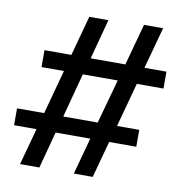

<svg xmlns="http://www.w3.org/2000/svg" viewBox="-79 -778 805 851"><g transform="rotate(10 323.0 -352.5)"><path d="M67 -1 112 -166H11V-242H133L187 -441H86V-517H207L256 -697H342L294 -517H450L501 -704H587L536 -517H635V-441H515L461 -242H561V-166H439L394 -1H309L354 -166H198L154 -1ZM219 -242H374L429 -441H272Z"/></g></svg>

Font: Lil Grotesk Medium
Style: Regular
Weight: 500
Designer: Bastien Sozeau
Foundry: NBR — Bastien Sozeau
Version: Version 3.003; ttfautohint (v1.8.4.7-5d5b);gftools[0.9.33]